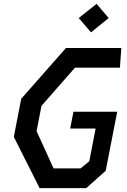

<svg xmlns="http://www.w3.org/2000/svg" viewBox="-20 -980 660 1000"><path d="M186.5 0H429L530.5 -90.5L590.5 -398H362.5L345.5 -310.5H478L445 -140L399.5 -103H259L170.5 -297L196 -428.5L370.5 -627.5H604.5L612 -730H323.5L90.5 -465.5L52 -267ZM390 -886 454 -811.5 546 -886 483 -960Z"/></svg>

Font: Monaspace Krypton Medium
Style: Italic
Weight: 500
Italic angle: -11°
Designer: Riley Cran & the Lettermatic Team
Foundry: Lettermatic
Version: Version 1.101 (Monaspace Krypton)